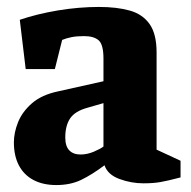

<svg xmlns="http://www.w3.org/2000/svg" viewBox="-20 -523 551 553"><path d="M142 10Q104 10 76.5 -4.5Q49 -19 34.5 -46.5Q20 -74 20 -113Q20 -141 32 -171Q44 -201 72 -225.5Q100 -250 148 -260L278 -289V-354Q278 -395 264 -407Q250 -419 222 -419Q201 -419 186 -416Q171 -413 159 -408L138 -324H54L37 -466Q87 -483 147 -493Q207 -503 265 -503Q317 -503 354 -492.5Q391 -482 411 -453.5Q431 -425 431 -372V-92L500 -60V-12Q462 -2 441.5 1.5Q421 5 393 5Q358 5 324 -7.5Q290 -20 281 -47Q245 -20 214 -5Q183 10 142 10ZM212 -78Q231 -78 250 -86Q269 -94 278 -101V-226L233 -213Q196 -203 182 -182Q168 -161 168 -127Q168 -102 179.5 -90Q191 -78 212 -78Z"/></svg>

Font: Manuale ExtraBold
Style: Regular
Weight: 800
Version: Version 1.002